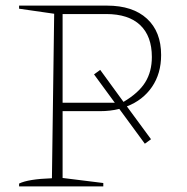

<svg xmlns="http://www.w3.org/2000/svg" viewBox="-20 -664 665 684"><path d="M361 -644Q453 -644 503.5 -597.5Q554 -551 554 -468Q554 -402 521.5 -354.5Q489 -307 432 -285L518 -168L496 -152L405 -276Q373 -268 336 -268H203V-30L348 -12V0H48V-10Q80 -26 165 -29L173 -615L48 -633V-644ZM337 -415 420 -301Q474 -333 497.5 -371Q521 -409 521 -461Q521 -535 479.5 -574.5Q438 -614 358 -614H203V-298H389L315 -399Z"/></svg>

Font: Piazzolla SC Thin
Style: Regular
Weight: 100
Designer: Juan Pablo del Peral
Foundry: Huerta Tipografica
Version: Version 1.330